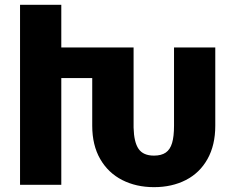

<svg xmlns="http://www.w3.org/2000/svg" viewBox="-20 -770 974 800"><path d="M877 -572.3V-246.1Q877 -165 844.5 -107.2Q812 -49.3 754.2 -19.8Q696.3 9.8 621.6 9.8Q547.4 9.8 489 -20Q430.7 -49.8 397.5 -107.4Q364.3 -165 364.3 -246.1V-444.8H235.4V0H63.5V-750H235.4V-572.3H536.6V-238.3Q538.1 -177.7 557.4 -149.7Q576.7 -121.6 621.6 -121.6Q652.3 -121.6 670.7 -134.3Q689 -147 697 -174.1Q705.1 -201.2 705.1 -246.1V-572.3Z"/></svg>

Font: Mardoto Black
Style: Regular
Weight: 900
Designer: Christian Robertson, Vahan Hovhannisyan
Foundry: Google
Version: Version 1.000